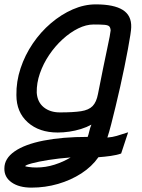

<svg xmlns="http://www.w3.org/2000/svg" viewBox="-29 -652 649 878"><path d="M115 206Q58 206 24 182Q-10 158 -9 118Q-9 73 37.5 40.5Q84 8 170 -9Q256 -26 372 -26Q376 -37 379.5 -52.5Q383 -68 389 -82Q367 -70 341 -62Q315 -54 288 -50Q261 -46 235 -46Q150 -46 98 -92.5Q46 -139 46 -217Q45 -279 65 -339.5Q85 -400 121 -453Q157 -506 204 -546Q251 -586 303.5 -609Q356 -632 409 -632Q492 -632 532.5 -606.5Q573 -581 571 -527Q571 -518 567 -491.5Q563 -465 556 -427.5Q549 -390 540 -345.5Q531 -301 520.5 -254.5Q510 -208 499.5 -164.5Q489 -121 479.5 -84Q470 -47 462 -23Q486 -25 504.5 -30.5Q523 -36 557 -47L525 50Q506 57 477.5 61Q449 65 421 67Q391 110 343 141Q295 172 236.5 189Q178 206 115 206ZM137 114Q180 114 220.5 101Q261 88 294 68Q240 72 193 79.5Q146 87 116.5 95Q87 103 86 108Q86 109 102 111.5Q118 114 137 114ZM245 -138Q307 -138 342 -143.5Q377 -149 394.5 -167Q412 -185 419 -222Q446 -359 461 -428.5Q476 -498 477 -513Q476 -526 470.5 -531.5Q465 -537 449 -538.5Q433 -540 399 -540Q365 -540 328.5 -522Q292 -504 257.5 -472.5Q223 -441 196 -401Q169 -361 153.5 -316.5Q138 -272 139 -228Q142 -185 171 -161.5Q200 -138 245 -138Z"/></svg>

Font: Victor Mono Thin
Style: Italic
Weight: 100
Italic angle: -12°
Monospace: yes
Designer: Rune Bjørnerås
Version: Version 1.561;gftools[0.9.30]